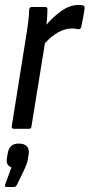

<svg xmlns="http://www.w3.org/2000/svg" viewBox="-22 -516 359 769"><path d="M34 0Q24 0 25 -10L82 -367Q94 -438 95 -478Q96 -488 106 -488H159Q168 -488 168 -479Q168 -466 167 -449.5Q166 -433 164 -417Q191 -449 224.5 -472.5Q258 -496 291 -496Q298 -496 303 -495.5Q308 -495 311 -494Q317 -493 317 -484Q315 -466 311 -446Q307 -426 303 -407Q299 -397 291 -399Q279 -402 266 -402Q239 -402 211 -386.5Q183 -371 158 -343L104 -10Q103 0 94 0ZM5 233Q-5 233 -1 222L24 154Q0 147 6 115L9 98Q15 59 53 59Q75 59 85.5 70Q96 81 93 101L90 118Q89 129 85 140Q81 151 75 164L47 222Q42 233 34 233Z"/></svg>

Font: Sofia Sans Condensed Medium
Style: Italic
Weight: 500
Italic angle: -9°
Designer: Botio Nikoltchev, Ani Petrova
Foundry: lettersoup
Version: Version 4.101; ttfautohint (v1.8.4.7-5d5b)